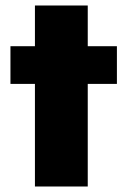

<svg xmlns="http://www.w3.org/2000/svg" viewBox="-20 -678 463 698"><path d="M107 0V-373H18V-510H107V-658H299V-510H405V-373H299V0Z"/></svg>

Font: Saira Thin ExtraBold
Style: Regular
Weight: 800
Version: Version 1.101